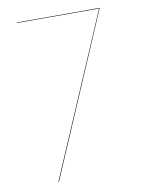

<svg xmlns="http://www.w3.org/2000/svg" viewBox="-78 -716 590 777"><g transform="rotate(-10 217.5 -327.5)"><path d="M385 -658 101 5 99 4 383 -658H45V-660H385Z"/></g></svg>

Font: FiraGO Two
Style: Regular
Weight: 100
Designer: bBox Type
Foundry: bBox Type GmbH
Version: Version 1.001